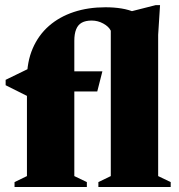

<svg xmlns="http://www.w3.org/2000/svg" viewBox="-20 -746 716 766"><path d="M276.5 -43.5 326.5 -19.5V0H38V-19.5L87.5 -43.5V-431Q87.5 -499.5 110.5 -552.8Q133.5 -606 175.2 -642.5Q217 -679 274.2 -698Q331.5 -717 400.5 -717Q435 -717 464.5 -712.2Q494 -707.5 520.5 -696L494.5 -698.5L601 -725.5H618.5L611 -607V-43.5L661 -19.5V0H372.5V-19.5L422 -43.5V-623.5Q414 -640 392.2 -652Q370.5 -664 346 -664Q321.5 -664 306.2 -655.5Q291 -647 283.8 -629Q276.5 -611 276.5 -583.5ZM388.5 -461.5 368 -381H106.5L90.5 -362L2.5 -406V-427.5L98 -474L187 -461.5Z"/></svg>

Font: Newsreader 36pt ExtraBold
Style: Regular
Weight: 800
Designer: Hugues Gentile
Foundry: Production Type
Version: Version 1.003